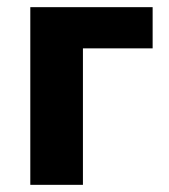

<svg xmlns="http://www.w3.org/2000/svg" viewBox="-20 -516 472 536"><path d="M64.6 0V-496H406.1V-381H211.5V0Z"/></svg>

Font: Source Sans Variable
Style: Regular
Weight: 200
Designer: Paul D. Hunt
Foundry: Adobe Systems Incorporated
Version: Version 3.006;hotconv 1.0.111;makeotfexe 2.5.65597